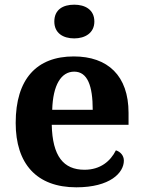

<svg xmlns="http://www.w3.org/2000/svg" viewBox="-20 -790 612 820"><path d="M297 -626C343 -626 383 -649 383 -698C383 -749 343 -770 297 -770C249 -770 212 -749 212 -698C212 -649 249 -626 297 -626ZM306 10C450 10 509 -52 509 -104C509 -126 494 -142 475 -148C452 -102 409 -65 341 -65C251 -65 204 -123 201 -257H529V-308C529 -467 440 -549 295 -549C137 -549 47 -453 47 -265C47 -91 136 10 306 10ZM376 -321H203C206 -427 241 -484 297 -484C354 -484 376 -423 376 -321Z"/></svg>

Font: Noto Serif Telugu
Style: Bold
Weight: 700
Designer: Jelle Bosma - Monotype Design Team
Foundry: Monotype Imaging Inc.
Version: Version 2.005